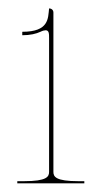

<svg xmlns="http://www.w3.org/2000/svg" viewBox="-20 -884 235 444"><path d="M93.5 -795.5V-486.5C93.5 -475.5 88.5 -465 35.5 -465H20V-460H175V-465H161.5C108.5 -465 103.5 -475.5 103.5 -486.5V-855C103.5 -860.5 99.5 -864.5 93.5 -864.5C91 -841.5 93.5 -810.5 31.5 -810.5V-802.5C50 -802.5 64 -806 73.5 -810.5C78.5 -813 83 -814 85.5 -814C93.5 -814 93.5 -806 93.5 -795.5Z"/></svg>

Font: ZnikomitSC
Style: Regular
Weight: 100
Designer: gluk
Foundry: gluk
Version: Version 0.55